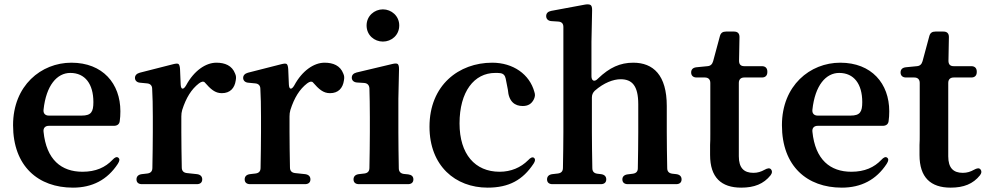

<svg xmlns="http://www.w3.org/2000/svg" viewBox="-20 -839 4534 882"><path d="M315 23C404 23 473 -13 521 -86C530 -100 531 -109 523 -115C516 -120 507 -116 497 -105C464 -70 420 -50 359 -50C262 -50 193 -105 180 -234C178 -251 188 -261 204 -261H503C518 -261 528 -268 530 -282C532 -296 533 -311 533 -328C533 -455 452 -551 308 -551C169 -551 40 -446 40 -264C40 -75 156 23 315 23ZM180 -335C192 -447 242 -504 303 -504C371 -504 409 -453 409 -370C409 -325 399 -308 355 -308H204C188 -308 178 -318 180 -335Z M607 -15C607 -1 616 7 632 7H884C900 7 909 -1 909 -15C909 -29 900 -37 885 -39L838 -44C823 -46 815 -54 815 -70C814 -123 813 -188 813 -232V-304C813 -315 814 -323 817 -334C835 -390 859 -429 894 -456C906 -465 915 -466 920 -461C948 -429 968 -411 999 -411C1037 -411 1058 -434 1063 -470C1065 -482 1065 -490 1060 -501C1046 -538 1013 -551 974 -551C925 -551 871 -514 835 -447C823 -426 811 -426 810 -451L807 -522C806 -535 804 -541 800 -545C796 -548 787 -547 775 -544L622 -505C608 -501 600 -493 600 -481C600 -469 609 -460 624 -459L655 -456C670 -455 679 -446 679 -431C681 -394 682 -356 682 -303V-232C682 -188 681 -122 680 -68C680 -52 672 -44 657 -42L631 -39C616 -37 607 -29 607 -15Z M1104 -15C1104 -1 1113 7 1129 7H1381C1397 7 1406 -1 1406 -15C1406 -29 1397 -37 1382 -39L1335 -44C1320 -46 1312 -54 1312 -70C1311 -123 1310 -188 1310 -232V-304C1310 -315 1311 -323 1314 -334C1332 -390 1356 -429 1391 -456C1403 -465 1412 -466 1417 -461C1445 -429 1465 -411 1496 -411C1534 -411 1555 -434 1560 -470C1562 -482 1562 -490 1557 -501C1543 -538 1510 -551 1471 -551C1422 -551 1368 -514 1332 -447C1320 -426 1308 -426 1307 -451L1304 -522C1303 -535 1301 -541 1297 -545C1293 -548 1284 -547 1272 -544L1119 -505C1105 -501 1097 -493 1097 -481C1097 -469 1106 -460 1121 -459L1152 -456C1167 -455 1176 -446 1176 -431C1178 -394 1179 -356 1179 -303V-232C1179 -188 1178 -122 1177 -68C1177 -52 1169 -44 1154 -42L1128 -39C1113 -37 1104 -29 1104 -15Z M1604 -15C1604 -1 1613 7 1629 7H1854C1870 7 1879 -1 1879 -15C1879 -29 1870 -36 1855 -38L1835 -40C1820 -42 1812 -51 1812 -66C1811 -120 1810 -187 1810 -232V-385L1813 -521C1813 -535 1811 -541 1807 -545C1803 -548 1794 -548 1782 -545L1618 -506C1603 -502 1596 -494 1596 -482C1596 -470 1605 -461 1620 -460L1652 -458C1667 -457 1676 -449 1677 -433C1678 -395 1679 -354 1679 -301V-232C1679 -188 1678 -121 1677 -68C1677 -52 1669 -44 1654 -42L1628 -39C1613 -37 1604 -29 1604 -15ZM1664 -722C1664 -677 1700 -648 1739 -648C1778 -648 1814 -677 1814 -722C1814 -766 1778 -796 1739 -796C1700 -796 1664 -766 1664 -722Z M2220 23C2319 23 2382 -13 2431 -87C2439 -99 2440 -108 2433 -114C2426 -119 2417 -115 2406 -103C2372 -69 2327 -50 2275 -50C2162 -50 2091 -131 2091 -272C2091 -418 2158 -504 2255 -504C2263 -504 2271 -504 2278 -503C2293 -501 2300 -492 2303 -478L2313 -427C2317 -371 2346 -352 2381 -352C2405 -352 2422 -361 2433 -384C2438 -396 2439 -404 2435 -416C2413 -498 2337 -551 2241 -551C2088 -551 1953 -448 1953 -257C1953 -77 2072 23 2220 23Z M2493 -15C2493 -1 2502 7 2518 7H2740C2756 7 2765 -1 2765 -15C2765 -29 2756 -37 2741 -39L2724 -41C2709 -43 2701 -51 2701 -67C2700 -121 2699 -187 2699 -232V-391C2699 -403 2703 -413 2712 -422C2754 -459 2798 -475 2831 -475C2883 -475 2912 -446 2912 -360V-232C2912 -185 2911 -120 2910 -66C2910 -51 2902 -43 2887 -41L2863 -38C2848 -36 2839 -28 2839 -15C2839 -1 2848 7 2864 7H3086C3102 7 3111 -1 3111 -15C3111 -29 3102 -37 3087 -39L3069 -41C3053 -43 3045 -51 3045 -67C3044 -120 3043 -185 3043 -232V-352C3043 -494 2981 -551 2889 -551C2829 -551 2780 -529 2727 -478C2711 -461 2697 -467 2697 -489V-647L2700 -792C2700 -806 2698 -812 2693 -816C2688 -819 2680 -820 2668 -818L2512 -789C2497 -786 2489 -778 2489 -765C2489 -752 2498 -743 2513 -742L2544 -740C2560 -739 2568 -731 2568 -715V-232C2568 -188 2567 -122 2566 -68C2566 -52 2558 -44 2543 -42L2517 -39C2502 -37 2493 -29 2493 -15Z M3385 23C3445 23 3488 6 3520 -34C3528 -45 3528 -53 3522 -61C3516 -68 3506 -67 3492 -59C3476 -50 3460 -45 3441 -45C3397 -45 3374 -68 3374 -121V-458C3374 -474 3383 -483 3399 -483H3480C3496 -483 3505 -492 3505 -508V-510C3505 -526 3496 -535 3480 -535H3399C3383 -535 3375 -543 3375 -560L3377 -669C3377 -686 3368 -694 3352 -694H3315C3300 -694 3291 -688 3287 -673L3256 -558C3252 -544 3244 -536 3230 -535L3179 -530C3163 -528 3155 -520 3155 -506C3155 -492 3164 -483 3180 -483H3218C3234 -483 3243 -474 3243 -458V-225C3243 -205 3243 -189 3242 -173V-127C3242 -24 3293 23 3385 23Z M3847 23C3936 23 4005 -13 4053 -86C4062 -100 4063 -109 4055 -115C4048 -120 4039 -116 4029 -105C3996 -70 3952 -50 3891 -50C3794 -50 3725 -105 3712 -234C3710 -251 3720 -261 3736 -261H4035C4050 -261 4060 -268 4062 -282C4064 -296 4065 -311 4065 -328C4065 -455 3984 -551 3840 -551C3701 -551 3572 -446 3572 -264C3572 -75 3688 23 3847 23ZM3712 -335C3724 -447 3774 -504 3835 -504C3903 -504 3941 -453 3941 -370C3941 -325 3931 -308 3887 -308H3736C3720 -308 3710 -318 3712 -335Z M4347 23C4407 23 4450 6 4482 -34C4490 -45 4490 -53 4484 -61C4478 -68 4468 -67 4454 -59C4438 -50 4422 -45 4403 -45C4359 -45 4336 -68 4336 -121V-458C4336 -474 4345 -483 4361 -483H4442C4458 -483 4467 -492 4467 -508V-510C4467 -526 4458 -535 4442 -535H4361C4345 -535 4337 -543 4337 -560L4339 -669C4339 -686 4330 -694 4314 -694H4277C4262 -694 4253 -688 4249 -673L4218 -558C4214 -544 4206 -536 4192 -535L4141 -530C4125 -528 4117 -520 4117 -506C4117 -492 4126 -483 4142 -483H4180C4196 -483 4205 -474 4205 -458V-225C4205 -205 4205 -189 4204 -173V-127C4204 -24 4255 23 4347 23Z"/></svg>

Font: 寒蝉锦书宋Pro Soft
Style: Regular
Weight: 700
Designer: 寒蝉锦书宋{Warren} 思源宋体{Ryoko NISHIZUKA 西塚涼子 (kana & ideographs); Frank Grießhammer (Latin, Greek & Cyrillic); Wenlong ZHANG 
Foundry: Adobe & ChillType
Version: Version 2.000;Glyphs 3.1.1 (3135)